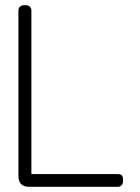

<svg xmlns="http://www.w3.org/2000/svg" viewBox="-20 -720 539 740"><path d="M71 -700H81Q89 -700 95 -694Q101 -688 101 -680V-49H435Q454 -49 454 -29V-20Q454 -12 448.5 -6Q443 0 435 0H92Q51 0 51 -43V-680Q51 -688 57 -694Q63 -700 71 -700Z"/></svg>

Font: Text Me One
Style: Regular
Weight: 400
Designer: Julia Petretta
Foundry: Julia Petretta
Version: Version 1.003